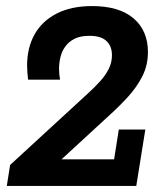

<svg xmlns="http://www.w3.org/2000/svg" viewBox="-20 -613 542 633"><path d="M2.4 0 13.4 -69.2 267.2 -302.5Q293.1 -325.9 311.1 -346.2Q329.2 -366.5 339.1 -387.1Q349.1 -407.7 349.1 -431.1Q349.1 -460.8 331 -477.8Q313 -494.9 274.9 -494.9Q244.6 -494.9 225.3 -484.9Q206 -474.9 194.8 -459Q183.6 -443 179.1 -423.7Q174.6 -404.4 174.6 -385.4Q174.6 -377.2 175.6 -367.9Q176.6 -358.7 177.9 -350.4H72.6Q71.3 -362.2 70.3 -373.9Q69.3 -385.7 69.3 -396.2Q69.3 -455.8 94.1 -499.8Q118.9 -543.8 167 -568.4Q215 -593 283.7 -593Q372.8 -593 420.3 -552.5Q467.7 -512 467.7 -441.4Q467.7 -397.4 449 -361Q430.2 -324.5 400.8 -292.5Q371.3 -260.5 338.3 -230.8L148.6 -56.2L108.2 -87.8H356.2L371.7 -185.9H459.1L429.3 0Z"/></svg>

Font: Rokkitt SemiBold
Style: Italic
Weight: 600
Italic angle: -9°
Designer: Vernon Adams
Foundry: Vernon Adams
Version: Version 3.103